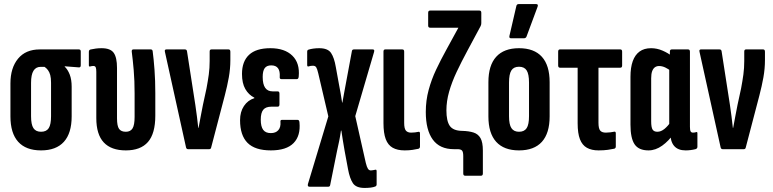

<svg xmlns="http://www.w3.org/2000/svg" viewBox="-20 -735 3807 946"><path d="M182.2 6Q107.8 6 69.6 -36.4Q31.4 -78.8 31.4 -161.6V-324Q31.4 -400.3 68.9 -445.9Q106.5 -491.5 175.9 -491.5H368.5Q377.9 -491.5 377.9 -481.5V-413.4Q377.9 -402.2 368.5 -403L298.8 -408.4V-406.6Q313.8 -392.5 323.5 -367.8Q333.1 -343.1 333.1 -307.5V-161.6Q333.1 -78.8 294.9 -36.4Q256.6 6 182.2 6ZM182.2 -85.8Q208.7 -85.8 220.1 -103.6Q231.5 -121.3 231.5 -162.6V-327.2Q231.5 -350.2 227.6 -365.1Q223.6 -380 216.1 -389.8Q208.7 -399.6 199.4 -405.6H180Q156.8 -405.6 144.9 -386.3Q133 -367 133 -326.7V-162.6Q133 -121.3 144.7 -103.6Q156.4 -85.8 182.2 -85.8Z M600 6Q527.8 6 491.2 -33.3Q454.5 -72.6 454.5 -153.2V-380.9Q454.5 -396.9 451.6 -403.4Q448.7 -410 439.7 -410Q435.4 -410 431.4 -409.2Q427.4 -408.4 423.8 -407.4Q417.8 -406 417.8 -413.4V-479.6Q417.8 -489.5 426.7 -491.3Q438.8 -494.1 452.5 -495.8Q466.1 -497.5 480.4 -497.5Q524.3 -497.5 540.4 -474.5Q556.5 -451.6 556.5 -400.6V-152.2Q556.5 -114.4 566.6 -100.1Q576.6 -85.8 600 -85.8Q622.7 -85.8 633 -102.3Q643.2 -118.7 643.2 -158.9V-275.1Q643.2 -337.4 638.8 -389.2Q634.3 -441 629.1 -480.5Q628.1 -491.5 637.1 -491.5H723Q731.3 -491.5 732.3 -481.9Q737.3 -444.2 741.3 -391.1Q745.2 -337.9 745.2 -276.4V-164.8Q745.2 -76.9 709 -35.4Q672.8 6 600 6Z M906.4 0Q899.1 0 896.7 -8.3L792.7 -479.1Q789.3 -491.5 799.7 -491.5H891.1Q900.1 -491.5 901.4 -482.3L942.6 -217Q946.4 -188.9 950.3 -161Q954.1 -133 956.9 -104.9H958.3Q963.4 -133.6 968.9 -161.8Q974.4 -189.9 979.9 -218.6L997.5 -299.8Q1004.3 -336 1008.7 -367.9Q1013 -399.8 1013 -434.5V-481.1Q1013 -491.5 1021.6 -491.5H1106.1Q1115 -491.5 1115 -480.1V-439Q1115 -396.4 1107.3 -353.5Q1099.6 -310.6 1087.6 -264.8L1020.3 -7.9Q1018.6 0 1011 0Z M1314.6 6Q1236.6 6 1199.7 -31Q1162.8 -68 1162.8 -142.9Q1162.8 -183.9 1181.9 -212.6Q1201.1 -241.3 1233.2 -251.3V-253.7Q1204.9 -267.9 1188.6 -296.5Q1172.3 -325.1 1172.3 -370.6Q1172.3 -432.3 1207.1 -464.9Q1241.8 -497.5 1312.1 -497.5Q1382.8 -497.5 1420.4 -460.7Q1458 -424 1451.8 -358Q1450.8 -345.1 1442.3 -345.1H1366.6Q1356.9 -345.1 1358.3 -356.7Q1362.1 -412.9 1316.6 -412.9Q1294.3 -412.9 1284.3 -399.3Q1274.3 -385.7 1274.3 -355.8Q1274.3 -320.2 1286.5 -302.5Q1298.7 -284.8 1323.1 -284.8H1348Q1356.9 -284.8 1356.9 -273.8V-220.4Q1356.9 -209.4 1348 -209.4H1317.4Q1289.5 -209.4 1277.2 -194.4Q1264.8 -179.4 1264.8 -145.2Q1264.8 -111.8 1276.6 -95.5Q1288.5 -79.2 1314.3 -79.2Q1338.6 -79.2 1351.2 -93.6Q1363.9 -108 1361.9 -134.5Q1359.9 -144.5 1370.2 -144.5H1445.9Q1454.5 -144.5 1455.5 -132.1Q1461.8 -66.3 1426.6 -30.2Q1391.3 6 1314.6 6Z M1776.3 191Q1734.3 191 1718.7 167.5Q1703.1 143.9 1694.8 98.7L1678 8.3Q1673.6 -16.7 1669.6 -41.3Q1665.7 -65.8 1661.9 -91.5H1659.9Q1656.4 -65.8 1651.4 -41.3Q1646.3 -16.7 1640.7 8.3L1606.7 177.1Q1605.3 185 1597.3 185H1504.8Q1494.1 185 1497.2 171.7L1597.7 -161.6L1547.9 -374.3Q1542.9 -395.7 1538 -403.4Q1533.1 -411.1 1522.1 -411.1Q1516.7 -411.1 1511.2 -410.4Q1505.7 -409.7 1500.1 -407.7Q1493.5 -406 1493.5 -414.9V-479.9Q1493.5 -488.5 1499.8 -490.3Q1510.2 -493.7 1523.9 -495.6Q1537.6 -497.5 1552.9 -497.5Q1595.6 -497.5 1611.2 -473.9Q1626.9 -450.4 1634.5 -405.1L1649.9 -320.5Q1654.3 -297.8 1658.3 -275.3Q1662.2 -252.9 1665.6 -229.6H1667Q1671.5 -252.9 1675.2 -275.3Q1679 -297.8 1683.6 -320.5L1713.9 -483.5Q1715.3 -491.5 1723.9 -491.5H1816.5Q1826.8 -491.5 1823.1 -479.1L1730.4 -162.8L1782.4 67.9Q1787.4 88.2 1792.9 96.5Q1798.3 104.7 1807.1 104.7Q1812.5 104.7 1818 103.5Q1823.5 102.3 1829.1 101.3Q1835.7 99.5 1835.7 108.5V173.5Q1835.7 180.8 1829.3 183.8Q1819.6 187.8 1805.8 189.4Q1792 191 1776.3 191Z M1973.8 6Q1938.1 6 1914.8 -7.1Q1891.5 -20.2 1880.5 -49.6Q1869.4 -79 1869.4 -128.3V-480.9Q1869.4 -491.5 1878.2 -491.5H1962.1Q1971.4 -491.5 1971.4 -480.9V-129.3Q1971.4 -101.8 1979.8 -91.6Q1988.1 -81.5 2005.8 -81.5Q2015.4 -81.5 2024.8 -82.7Q2034.1 -83.9 2041.8 -85.5Q2049.3 -87.1 2049.3 -76.9V-13.1Q2049.3 -4.7 2041.6 -1.9Q2029.3 0.8 2012.6 3.4Q1995.9 6 1973.8 6Z M2271.8 130.8Q2262.5 130.8 2262.5 119.8V34.1Q2262.5 13.4 2256.4 6.7Q2250.3 0 2234.2 0H2216.3Q2146.7 0 2112.3 -47.3Q2077.9 -94.5 2077.9 -183.2Q2077.9 -240.1 2091.9 -291.6Q2105.8 -343.2 2128.9 -392Q2152 -440.8 2178.6 -488.9L2238.5 -598.5H2099.5Q2089.6 -598.5 2089.6 -608.9V-672.1Q2089.6 -683 2099.5 -683H2342.1Q2351.4 -683 2351.4 -672.1V-620.9Q2351.4 -616.5 2350.5 -613.2Q2349.6 -609.8 2347.8 -606L2282.8 -484.9Q2253.5 -430.6 2229.8 -380.4Q2206.2 -330.2 2192.8 -283.1Q2179.5 -236.1 2179.5 -191.4Q2179.5 -139 2196 -115Q2212.5 -91 2256.3 -90.2Q2290.4 -89.4 2313.2 -82Q2335.9 -74.7 2347.5 -54.4Q2359.1 -34.2 2359.1 6.8V119.8Q2359.1 130.8 2349.8 130.8Z M2537.2 6Q2463.2 6 2424.8 -36.2Q2386.4 -78.5 2386.4 -161.6V-330Q2386.4 -413 2424.8 -455.2Q2463.2 -497.5 2537.2 -497.5Q2611.6 -497.5 2649.9 -455.2Q2688.1 -413 2688.1 -330V-161.6Q2688.1 -78.5 2649.9 -36.2Q2611.6 6 2537.2 6ZM2537.2 -85.8Q2563.3 -85.8 2574.9 -103.6Q2586.5 -121.3 2586.5 -162.6V-328Q2586.5 -369.9 2574.9 -388.1Q2563.3 -406.2 2537.2 -406.2Q2511.2 -406.2 2499.6 -388.1Q2488 -369.9 2488 -328V-162.6Q2488 -121.3 2499.9 -103.6Q2511.8 -85.8 2537.2 -85.8ZM2497.8 -546.4Q2487.7 -546.4 2489.9 -557.7L2524.1 -705.3Q2525.9 -714.9 2536.2 -714.9H2621.5Q2633.6 -714.9 2628.7 -701.7L2574.1 -554.6Q2570.7 -546.4 2561 -546.4Z M2929.1 6Q2894.7 6 2871.7 -6.9Q2848.7 -19.8 2837.4 -49Q2826.1 -78.2 2826.1 -127.5V-401.4H2739.4Q2730.1 -401.4 2730.1 -412.4V-480.5Q2730.1 -491.5 2739 -491.5H3036.3Q3045.3 -491.5 3045.3 -480.5V-412.4Q3045.3 -401.4 3036.3 -401.4H2928.7V-130.4Q2928.7 -101.8 2937.2 -91.6Q2945.7 -81.5 2965.2 -81.5Q2975.8 -81.5 2987.4 -83Q2998.9 -84.5 3006.5 -86.1Q3014.1 -87.7 3014.1 -77.9V-13.1Q3014.1 -4.7 3006.5 -2.3Q2994.4 0.4 2974.9 3.2Q2955.3 6 2929.1 6Z M3175.1 6Q3126.9 6 3106.6 -24.2Q3086.4 -54.3 3086.4 -120.7V-356.6Q3086.4 -402.3 3097.6 -433.6Q3108.8 -464.8 3131.2 -481.1Q3153.5 -497.5 3187.9 -497.5Q3217.1 -497.5 3244.4 -485.6Q3271.8 -473.8 3291.3 -457.9L3287.6 -383.6Q3272.5 -395.6 3257.4 -402.7Q3242.2 -409.7 3227.3 -409.7Q3215.4 -409.7 3206.6 -403.4Q3197.9 -397 3193.1 -383.8Q3188.4 -370.6 3188.4 -349.2V-137.4Q3188.4 -107.8 3195.2 -96.8Q3202.1 -85.8 3219 -85.8Q3236.4 -85.8 3253.6 -99.6Q3270.7 -113.4 3286.1 -136.5L3300.3 -77.7Q3275.5 -40.8 3242.7 -17.4Q3210 6 3175.1 6ZM3358.1 6Q3282.6 6 3282.6 -82.2V-99.3L3277.4 -106.3V-417.9L3280.5 -442.9V-480.5Q3280.5 -491.5 3289.8 -491.5H3370.1Q3379.4 -491.5 3379.4 -480.5V-110.5Q3379.4 -94.2 3382.7 -87.8Q3385.9 -81.5 3394.9 -81.5Q3399.2 -81.5 3403.2 -82.3Q3407.2 -83.1 3410.4 -84.1Q3416.2 -86.3 3416.2 -77.9V-11.9Q3416.2 -3.2 3407.3 -0.2Q3382.5 6 3358.1 6Z M3540.4 0Q3533.1 0 3530.7 -8.3L3426.7 -479.1Q3423.3 -491.5 3433.7 -491.5H3525.1Q3534.1 -491.5 3535.4 -482.3L3576.6 -217Q3580.4 -188.9 3584.3 -161Q3588.1 -133 3590.9 -104.9H3592.3Q3597.4 -133.6 3602.9 -161.8Q3608.4 -189.9 3613.9 -218.6L3631.5 -299.8Q3638.3 -336 3642.7 -367.9Q3647 -399.8 3647 -434.5V-481.1Q3647 -491.5 3655.6 -491.5H3740.1Q3749 -491.5 3749 -480.1V-439Q3749 -396.4 3741.3 -353.5Q3733.6 -310.6 3721.6 -264.8L3654.3 -7.9Q3652.6 0 3645 0Z"/></svg>

Font: Sofia Sans Extra Condensed
Style: Regular
Weight: 400
Designer: Botio Nikoltchev, Ani Petrova
Foundry: lettersoup
Version: Version 4.101